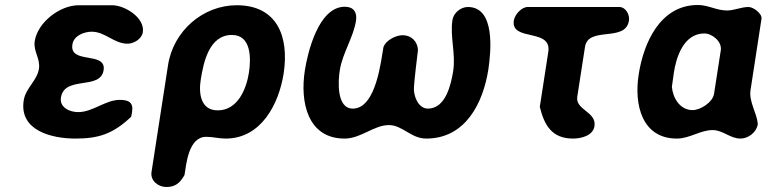

<svg xmlns="http://www.w3.org/2000/svg" viewBox="-20 -548 3070 769"><path d="M75 -146C56 -25 187 7 282 7C374 7 432 -11 505 -80C506 -83 509 -97 509 -100C515 -137 496 -148 460 -148C402 -148 352 -99 293 -99C260 -99 218 -117 224 -157C238 -247 382 -185 395 -267C407 -344 257 -289 270 -370C275 -405 317 -421 347 -421C402 -421 436 -373 491 -373C516 -373 548 -392 552 -419C561 -477 480 -527 429 -527H295C220 -527 131 -459 119 -383C113 -342 142 -314 136 -273C129 -225 83 -196 75 -146Z M928 -527C793 -527 674 -424 653 -287L587 140C581 176 614 201 646 201C682 201 701 185 719 153C726 112 734 0 806 0C833 0 856 7 884 7C1027 7 1097 -133 1116 -253C1139 -403 1089 -527 928 -527ZM784 -229C795 -297 817 -408 909 -408C986 -408 986 -316 977 -257C967 -193 933 -106 852 -106C784 -106 775 -173 784 -229Z M1201 -266C1181 -139 1212 7 1360 7C1426 7 1477 -47 1538 -47C1592 -47 1626 7 1687 7C1845 7 1915 -136 1936 -270C1947 -344 1964 -520 1854 -520C1825 -520 1796 -496 1792 -467C1782 -400 1806 -333 1795 -263C1787 -213 1766 -113 1694 -113C1654 -113 1635 -166 1638 -200C1639 -222 1651 -325 1654 -347C1653 -381 1628 -407 1593 -407C1566 -407 1527 -388 1516 -360C1507 -316 1489 -113 1393 -113C1327 -113 1334 -225 1341 -267C1352 -336 1396 -399 1406 -466C1411 -499 1396 -521 1361 -521C1255 -521 1212 -336 1201 -266Z M2142 -120C2160 -47 2190 7 2275 7C2305 7 2355 -3 2361 -43C2370 -100 2284 -108 2292 -160L2323 -360C2336 -445 2485 -377 2499 -465C2503 -488 2487 -520 2460 -520H2094C2068 -520 2042 -489 2038 -466C2025 -380 2191 -437 2176 -340Z M2538 -249C2519 -129 2551 7 2691 7C2742 7 2785 -27 2834 -27C2876 -27 2904 7 2946 7C2977 7 3010 -18 3015 -50V-53C3011 -96 2979 -141 2986 -187L3030 -473C3033 -493 2998 -520 2978 -520C2949 -520 2920 -506 2892 -506C2850 -506 2817 -528 2775 -528C2623 -528 2557 -374 2538 -249ZM2671 -200C2672 -208 2678 -248 2679 -257C2688 -318 2718 -414 2801 -414C2832 -414 2872 -382 2867 -347L2840 -173C2835 -138 2785 -107 2754 -107C2703 -107 2675 -156 2671 -200Z"/></svg>

Font: Asimov Print
Style: Regular
Weight: 500
Designer: Google
Version: Version 2.000980: 2014